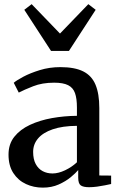

<svg xmlns="http://www.w3.org/2000/svg" viewBox="-20 -870 562 901"><path d="M181 10.5Q138 10.5 101.5 -6.5Q65 -23.5 42.5 -58Q20 -92.5 20 -144.5Q20 -194 47.2 -228.2Q74.5 -262.5 120.5 -284Q166.5 -305.5 223.8 -315.8Q281 -326 341 -326.5V-365.5Q341 -407.5 332 -433Q323 -458.5 299.8 -470.2Q276.5 -482 234 -482Q178 -482 135.5 -465.2Q93 -448.5 68 -435.5L44.5 -481.5Q57 -492.5 89.2 -509.8Q121.5 -527 166.8 -541Q212 -555 263.5 -555Q330.5 -555 370.5 -535Q410.5 -515 428.2 -472.5Q446 -430 446 -363V-46.5L501.5 -46V-6.5Q490.5 -4 473 -0.5Q455.5 3 435.8 5.8Q416 8.5 398 8.5Q371 8.5 359 0Q347 -8.5 347 -37V-72Q335.5 -58 312 -38.5Q288.5 -19 255.2 -4.2Q222 10.5 181 10.5ZM226.5 -56Q254 -56 285.5 -71Q317 -86 341 -108.5V-279.5Q273 -279 227.2 -263.2Q181.5 -247.5 158.5 -220.2Q135.5 -193 135.5 -157.5Q135.5 -123 147.5 -100.5Q159.5 -78 180 -67Q200.5 -56 226.5 -56ZM219.5 -631 94 -824 128.5 -850.5 261.5 -712.5 394.5 -850.5 429 -824 303.5 -631Z"/></svg>

Font: Merriweather 48pt Medium
Style: Regular
Weight: 500
Version: Version 2.100